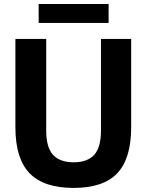

<svg xmlns="http://www.w3.org/2000/svg" viewBox="-20 -936 738 966"><path d="M350.5 9.5Q200.5 9.5 129 -64.2Q57.5 -138 57.5 -296V-740H212.5V-279.5Q212.5 -194 247 -156.8Q281.5 -119.5 350.5 -119.5Q419.5 -119.5 453.8 -156.8Q488 -194 488 -279.5V-740H640V-296Q640 -138 569.8 -64.2Q499.5 9.5 350.5 9.5ZM174.5 -820.5V-916H526.5V-820.5Z"/></svg>

Font: Encode Sans SmCnd
Style: Bold
Weight: 700
Width: 4
Designer: Multiple Designers
Foundry: Impallari Type
Version: Version 3.002; ttfautohint (v1.8.3) -l 8 -r 50 -G 200 -x 14 